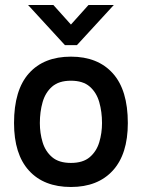

<svg xmlns="http://www.w3.org/2000/svg" viewBox="-20 -736 566 766"><path d="M239 -556 92 -716H193L263 -638L333 -716H434L287 -556ZM36 -245Q36 -377 95.5 -443.5Q155 -510 263 -510Q370 -510 430 -443.5Q490 -377 490 -245Q490 -121 430 -55.5Q370 10 263 10Q155 10 95.5 -55.5Q36 -121 36 -245ZM263 -86Q311 -86 338 -109Q365 -132 376 -168.5Q387 -205 387 -245Q387 -290 376 -328.5Q365 -367 338 -390.5Q311 -414 263 -414Q215 -414 188 -390.5Q161 -367 150 -328.5Q139 -290 139 -245Q139 -205 150 -168.5Q161 -132 188 -109Q215 -86 263 -86Z"/></svg>

Font: Haskoy SemiBold
Style: Regular
Weight: 600
Designer: Ertekin Erdin
Foundry: Ertekin Erdin
Version: Version 1.500; ttfautohint (v1.8.3)